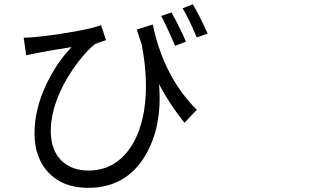

<svg xmlns="http://www.w3.org/2000/svg" viewBox="-20 -820 1540 899"><path d="M392.6 59.6Q276.4 59.6 209 -9.8Q141.6 -79.1 141.6 -196.3Q141.6 -310.5 199.2 -429.7Q246.1 -527.3 315.4 -599.6Q198.2 -581.1 156.2 -572.3Q145.5 -570.3 122.1 -565.4Q109.4 -562.5 102.5 -561.5L90.8 -643.6Q116.2 -643.6 142.6 -646.5Q210.9 -652.3 308.6 -668.9Q413.1 -686.5 453.1 -702.1L476.6 -631.8Q471.7 -629.9 458 -626Q434.6 -618.2 425.8 -614.3Q389.6 -586.9 344.7 -528.3Q291 -458 257.8 -381.8Q217.8 -289.1 217.8 -207Q217.8 -113.3 271.5 -64.5Q318.4 -21.5 395.5 -21.5Q496.1 -21.5 564 -95.2Q631.8 -168.9 654.3 -299.8Q676.8 -437.5 643.6 -611.3Q631.8 -645.5 620.1 -681.6L695.3 -705.1Q746.1 -460.9 901.4 -305.7L843.8 -245.1Q777.3 -327.1 724.6 -425.8Q741.2 -227.5 660.2 -91.8Q570.3 59.6 392.6 59.6ZM799.8 -605.5Q757.8 -704.1 734.4 -745.1L783.2 -761.7Q829.1 -676.8 850.6 -625ZM901.4 -644.5Q862.3 -737.3 835 -781.2L882.8 -799.8Q914.1 -747.1 952.1 -663.1Z"/></svg>

Font: Bpmf GenYo Gothic R
Style: R
Weight: 400
Foundry: But Ko
Version: Version 1.320